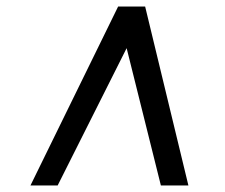

<svg xmlns="http://www.w3.org/2000/svg" viewBox="-20 -768 688 586"><path d="M73 -202 340.5 -748H423L555 -202H471L366.5 -621L156 -202Z"/></svg>

Font: Merriweather 28pt Medium
Style: Italic
Weight: 500
Italic angle: -7.8°
Version: Version 2.101